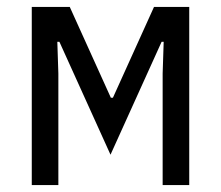

<svg xmlns="http://www.w3.org/2000/svg" viewBox="-20 -536 640 556"><path d="M72 -516H182L301 -253H307L426 -516H528V0H451V-323L454 -415H448L300 -88L152 -415H146L149 -323V0H72Z"/></svg>

Font: iA Writer Quattro V
Style: Regular
Weight: 400
Designer: Mike Abbink, Paul van der Laan, Pieter van Rosmalen, Oliver Reichenstein
Foundry: Information Architects Inc.
Version: Version 2.000